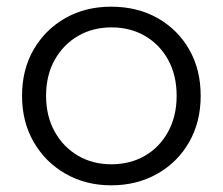

<svg xmlns="http://www.w3.org/2000/svg" viewBox="-20 -550 667 575"><path d="M313 5Q237 5 176.5 -29.5Q116 -64 81 -124.5Q46 -185 46 -263Q46 -342 81 -402Q116 -462 176 -496Q236 -530 313 -530Q391 -530 451.5 -496Q512 -462 546.5 -402Q581 -342 581 -263Q581 -185 546.5 -124.5Q512 -64 451 -29.5Q390 5 313 5ZM313 -58Q370 -58 414 -83.5Q458 -109 483.5 -155.5Q509 -202 509 -263Q509 -325 483.5 -371Q458 -417 414 -442.5Q370 -468 314 -468Q258 -468 214 -442.5Q170 -417 144 -371Q118 -325 118 -263Q118 -202 144 -155.5Q170 -109 214 -83.5Q258 -58 313 -58Z"/></svg>

Font: MOST Montserrat
Style: Regular
Weight: 400
Designer: Julieta Ulanovsky
Foundry: Julieta Ulanovsky
Version: Version 8.000;March 11, 2024;FontCreator 15.0.0.2926 64-bit